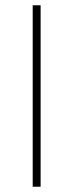

<svg xmlns="http://www.w3.org/2000/svg" viewBox="-20 -708 278 728"><path d="M104 -688H134V0H104Z"/></svg>

Font: Roundo Variable
Style: Regular
Weight: 200
Designer: Shiva Nallaperumal
Foundry: Indian Type Foundry
Version: Version 2.000